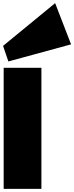

<svg xmlns="http://www.w3.org/2000/svg" viewBox="-27 -1215 478 1235"><path d="M239.3 -778.8V0H-3.4V-778.8ZM430.2 -929.7 26.9 -819.8 -7.3 -919.9 327.6 -1194.8Z"/></svg>

Font: Coda Caption ExtraBold
Style: Regular
Weight: 800
Designer: vernon adams
Foundry: vernon adams
Version: Version 1.002